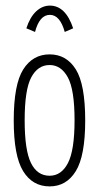

<svg xmlns="http://www.w3.org/2000/svg" viewBox="-20 -657 353 685"><path d="M157 8Q96 8 62.5 -46.5Q29 -101 29 -227Q29 -356 63 -409.5Q97 -463 157 -463Q217 -463 250.5 -409.5Q284 -356 284 -227Q284 -101 250.5 -46.5Q217 8 157 8ZM157 -30Q199 -30 222.5 -75.5Q246 -121 246 -228Q246 -337 222 -381Q198 -425 157 -425Q115 -425 91.5 -381Q68 -337 68 -228Q68 -121 90.5 -75.5Q113 -30 157 -30ZM105 -543 74 -556Q87 -596 109 -616.5Q131 -637 158 -637Q214 -637 241 -556L211 -543Q194 -604 158 -604Q121 -604 105 -543Z"/></svg>

Font: Inconsolata ExtraCondensed Light
Style: Regular
Weight: 300
Width: 2
Monospace: yes
Designer: Raph Levien, Cyreal, Brenton Simpson
Foundry: Raph Levien, Cyreal, Google
Version: Version 3.100; ttfautohint (v1.8.4.7-5d5b)